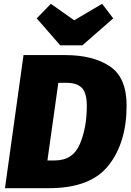

<svg xmlns="http://www.w3.org/2000/svg" viewBox="-20 -984 684 1004"><path d="M642 -432Q642 -239 548 -119.5Q454 0 237 0H6L103 -696H320Q466 -696 554 -637.5Q642 -579 642 -432ZM285 -551 228 -145H267Q361 -145 397.5 -230.5Q434 -316 434 -430Q434 -498 408 -524.5Q382 -551 327 -551ZM572 -888 411 -747H295L172 -888L246 -964L368 -878L514 -964Z"/></svg>

Font: FiraGO Heavy
Style: Italic
Weight: 900
Italic angle: -8°
Designer: bBox Type GmbH
Foundry: bBox Type GmbH
Version: Version 1.001